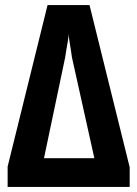

<svg xmlns="http://www.w3.org/2000/svg" viewBox="-20 -735 540 755"><path d="M10 0V-80L167 -715H332L490 -77V0ZM153 -113H351L263 -509Q262 -518 259 -536.5Q256 -555 253 -574Q250 -593 250 -603Q250 -593 247 -574Q244 -555 240.5 -536.5Q237 -518 236 -508Z"/></svg>

Font: Noto Sans Mono ExtraCondensed
Style: Bold
Weight: 700
Width: 2
Designer: Monotype Design Team
Foundry: Monotype Imaging Inc.
Version: Version 2.014